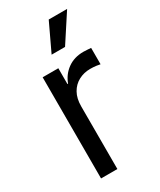

<svg xmlns="http://www.w3.org/2000/svg" viewBox="-190 -806 725 870"><g transform="rotate(-30 173.0 -371.0)"><path d="M68.4 0V-529.3H150.4V-446.8H153.8Q168.5 -487.3 202.9 -512.2Q237.3 -537.1 285.6 -537.1Q296.4 -537.1 307.6 -536.1Q318.8 -535.2 325.2 -534.7V-449.2Q320.3 -450.7 305.7 -452.6Q291 -454.6 273.4 -454.6Q240.2 -454.6 212.9 -439.9Q185.5 -425.3 169.7 -397.2Q153.8 -369.1 153.8 -328.1V0ZM154.8 -597.7 223.1 -742.2H319.3L225.1 -597.7Z"/></g></svg>

Font: Inter 24pt
Style: Regular
Weight: 400
Designer: Rasmus Andersson
Foundry: rsms
Version: Version 4.001;git-66647c0bb